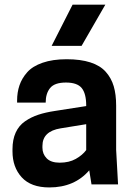

<svg xmlns="http://www.w3.org/2000/svg" viewBox="-20 -800 578 833"><path d="M377 0 367.2 -61Q303.2 13.2 193.8 13.2Q114.3 13.2 74.2 -30.8Q34.2 -74.7 34.2 -143.1V-152.8Q34.2 -194.3 48.1 -224.9Q62 -255.4 88.6 -273.7Q115.2 -292 146.2 -302.2Q177.2 -312.5 219.2 -318.8L354 -339.8V-341.8Q354 -394 334.5 -418Q314.9 -441.9 266.1 -441.9Q216.8 -441.9 197.5 -418.2Q178.2 -394.5 178.2 -355H54.2V-363.8Q54.2 -399.4 64.5 -429.7Q74.7 -460 97.9 -486.3Q121.1 -512.7 164.8 -527.8Q208.5 -543 269 -543Q329.6 -543 372.1 -529.3Q414.6 -515.6 438.7 -488.5Q462.9 -461.4 473.4 -425.8Q483.9 -390.1 483.9 -341.8V-149.9L492.2 0ZM238.8 -94.2Q279.8 -94.2 308.8 -110.6Q337.9 -127 354 -148.9V-261.2L243.2 -243.2Q164.1 -230.5 164.1 -167V-159.2Q164.1 -131.8 182.6 -113Q201.2 -94.2 238.8 -94.2ZM294.9 -779.8H437L334 -601.1H204.1Z"/></svg>

Font: Cooper Hewitt
Style: Semibold
Weight: 709
Designer: Village Type and Design LLC
Foundry: Cooper Hewitt Smithsonian Design Museum
Version: 1.000